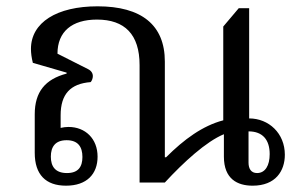

<svg xmlns="http://www.w3.org/2000/svg" viewBox="-20 -578 960 608"><path d="M769 -203V-552H736L687 -494V-197C622 -180 563 -137 506 -80H502V-383C502 -499 428 -558 289 -558C160 -558 78 -507 78 -423C78 -410 80 -395 84 -379L191 -348V-345C123 -327 90 -287 90 -216V-94C90 -25 125 10 189 10C255 10 289 -27 289 -82C289 -139 250 -176 197 -176C189 -176 180 -175 172 -173V-213C172 -280 203 -313 267 -318C271 -322 274 -330 274 -337C274 -346 269 -354 259 -359L162 -408C162 -478 208 -516 287 -516C375 -516 422 -469 422 -372V0H502C561 -64 633 -130 689 -153V-82C689 -11 732 10 780 10C853 10 882 -37 882 -88C882 -156 831 -203 769 -203ZM794 -30C775 -30 767 -44 767 -63V-162C812 -162 834 -135 834 -90C834 -54 820 -30 794 -30ZM241 -81C241 -50 228 -30 192 -30C155 -30 141 -51 141 -82C141 -113 155 -134 191 -134C227 -134 241 -113 241 -81Z"/></svg>

Font: Noto Serif Thai
Style: Regular
Weight: 400
Designer: Monotype Design Team
Foundry: Monotype Imaging Inc.
Version: Version 1.901